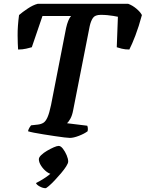

<svg xmlns="http://www.w3.org/2000/svg" viewBox="-20 -724 765 1008"><path d="M347 0Q340 0 318 -2.5Q296 -5 267 -9.5Q238 -14 209 -18.5Q180 -23 157.5 -27.5Q135 -32 127 -35Q130 -47 135 -54.5Q140 -62 143 -66L179 -70Q196 -72 208 -79.5Q220 -87 229.5 -108.5Q239 -130 248 -173L327 -577Q332 -599 338.5 -615Q345 -631 353 -640H203L147 -476Q137 -473 117.5 -468.5Q98 -464 75 -464Q73 -491 72.5 -538Q72 -585 80 -645Q97 -660 125.5 -679Q154 -698 178 -704H653Q675 -696 695.5 -679Q716 -662 725 -645Q709 -585 691 -538Q673 -491 659 -464Q637 -464 619 -468.5Q601 -473 593 -476L599 -636Q589 -638 574.5 -640.5Q560 -643 543.5 -644.5Q527 -646 509 -646Q479 -646 468 -630Q457 -614 451 -587L364 -145Q359 -118 349.5 -101Q340 -84 332 -77L438 -64Q440 -60 441 -52.5Q442 -45 440 -35Q423 -22 394.5 -11Q366 0 347 0ZM219 264Q205 264 188.5 255Q172 246 169 237Q187 228 204 217.5Q221 207 236 195.5Q251 184 260 172L254 190Q241 190 224.5 177.5Q208 165 196 146.5Q184 128 184 112Q184 102 196.5 90Q209 78 227 67.5Q245 57 262 49.5Q279 42 288 42Q299 42 310.5 57Q322 72 330 91Q338 110 338 124Q338 133 327.5 149.5Q317 166 300.5 185.5Q284 205 267 223Q250 241 236.5 252.5Q223 264 219 264Z"/></svg>

Font: Texturina 12pt
Style: Bold Italic
Weight: 700
Italic angle: -11°
Designer: Guillermo Torres Carreño
Foundry: Omnibus-Type
Version: Version 1.002